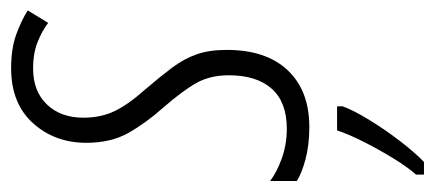

<svg xmlns="http://www.w3.org/2000/svg" viewBox="-258 -336 801 354"><g transform="rotate(-90 143.0 -159.5)"><path d="M85.4 9.8Q51.8 9.8 25.6 2.7Q-0.5 -4.4 -14.2 -13.2V-62.5Q1.5 -50.3 27.3 -41Q53.2 -31.7 82 -31.7Q131.3 -31.7 156 -59.6Q180.7 -87.4 180.7 -138.7Q180.7 -172.9 166.7 -198Q152.8 -223.1 120.1 -260.7Q92.3 -292 74.2 -324.2Q56.2 -356.4 56.2 -401.4Q56.2 -459.5 92.5 -499.8Q128.9 -540 193.8 -540Q230 -540 256.1 -530.5Q282.2 -521 300.3 -509.3L277.3 -471.7Q262.7 -482.9 241.9 -491.2Q221.2 -499.5 193.4 -499.5Q151.4 -499.5 127 -474.1Q102.5 -448.7 102.5 -406.7Q102.5 -374.5 114.7 -349.1Q127 -323.7 154.8 -292.5Q178.7 -264.6 195.1 -242.7Q211.4 -220.7 219.5 -197.5Q227.5 -174.3 227.5 -142.6Q227.5 -69.8 189.9 -30Q152.3 9.8 85.4 9.8ZM-2.4 221.2V206.5Q10.7 191.9 26.9 165.8Q43 139.6 57.4 111.3Q71.8 83 79.1 61H123.5V71.3Q115.7 92.3 98.1 120.8Q80.6 149.4 59.8 176.5Q39.1 203.6 21 221.2Z"/></g></svg>

Font: Open Sans Condensed Light
Style: Italic
Weight: 300
Width: 3
Italic angle: -12°
Designer: Monotype Design Team
Foundry: Monotype Imaging Inc.
Version: Version 3.000; ttfautohint (v1.8.4)